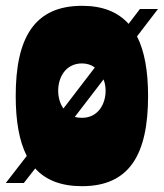

<svg xmlns="http://www.w3.org/2000/svg" viewBox="-31 -629 563 660"><path d="M251 -609C87 -609 23 -499 23 -299C23 -213 35 -144 61 -93L-11 0H51L90 -50C126 -10 179 11 251 11C414 11 478 -98 478 -299C478 -384 466 -453 440 -504L512 -598H450L411 -547C374 -588 322 -609 251 -609ZM169 -317C169 -365 196 -411 251 -411C268 -411 283 -406 295 -397L187 -256C175 -273 169 -295 169 -317ZM251 -224C242 -224 234 -225 226 -227L325 -356C330 -343 332 -330 332 -317C332 -270 305 -224 251 -224Z"/></svg>

Font: Ranchers
Style: Regular
Weight: 400
Designer: Pablo Impallari, Brenda Gallo
Foundry: Pablo Impallari, Brenda Gallo
Version: Version 1.000